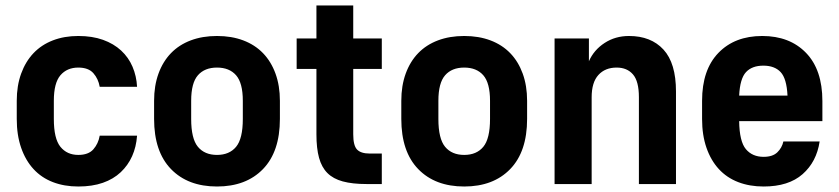

<svg xmlns="http://www.w3.org/2000/svg" viewBox="-20 -670 3055 699"><path d="M265 9Q214 9 172.5 -7Q131 -23 102 -54.5Q73 -86 57 -132Q41 -178 41 -237V-303Q41 -358 57 -402Q73 -446 102 -476.5Q131 -507 172.5 -523Q214 -539 265 -539Q316 -539 355 -525Q394 -511 421 -486Q448 -461 462.5 -427Q477 -393 479 -354H343Q338 -383 320 -403.5Q302 -424 265 -424Q224 -424 200 -396Q176 -368 176 -303V-237Q176 -165 200 -135.5Q224 -106 265 -106Q302 -106 320 -126.5Q338 -147 343 -176H479Q476 -135 461 -101.5Q446 -68 419.5 -43Q393 -18 354.5 -4.5Q316 9 265 9Z M770 9Q664 9 602.5 -54.5Q541 -118 541 -237V-303Q541 -358 557 -402Q573 -446 602.5 -476.5Q632 -507 674.5 -523Q717 -539 770 -539Q823 -539 865.5 -523Q908 -507 937.5 -476.5Q967 -446 983 -402Q999 -358 999 -303V-237Q999 -118 937.5 -54.5Q876 9 770 9ZM770 -106Q815 -106 839.5 -135.5Q864 -165 864 -237V-303Q864 -368 839.5 -396Q815 -424 770 -424Q725 -424 700.5 -396Q676 -368 676 -303V-237Q676 -165 700.5 -135.5Q725 -106 770 -106Z M1314 0Q1263 0 1228 -9.5Q1193 -19 1172 -40Q1151 -61 1141.5 -95.5Q1132 -130 1132 -181V-419H1060V-530H1132V-650H1266V-530H1370V-419H1266V-181Q1266 -140 1280 -125.5Q1294 -111 1326 -111H1370V0Z M1670 9Q1564 9 1502.5 -54.5Q1441 -118 1441 -237V-303Q1441 -358 1457 -402Q1473 -446 1502.5 -476.5Q1532 -507 1574.5 -523Q1617 -539 1670 -539Q1723 -539 1765.5 -523Q1808 -507 1837.5 -476.5Q1867 -446 1883 -402Q1899 -358 1899 -303V-237Q1899 -118 1837.5 -54.5Q1776 9 1670 9ZM1670 -106Q1715 -106 1739.5 -135.5Q1764 -165 1764 -237V-303Q1764 -368 1739.5 -396Q1715 -424 1670 -424Q1625 -424 1600.5 -396Q1576 -368 1576 -303V-237Q1576 -165 1600.5 -135.5Q1625 -106 1670 -106Z M1999 -530H2124V-447Q2142 -488 2181 -513.5Q2220 -539 2270 -539Q2350 -539 2395.5 -489.5Q2441 -440 2441 -337V0H2306V-316Q2306 -374 2284.5 -399Q2263 -424 2225 -424Q2183 -424 2158.5 -397Q2134 -370 2134 -316V0H1999Z M2760 9Q2709 9 2667.5 -7Q2626 -23 2597 -54.5Q2568 -86 2552 -132Q2536 -178 2536 -237V-303Q2536 -416 2595.5 -477.5Q2655 -539 2755 -539Q2855 -539 2914.5 -477.5Q2974 -416 2974 -302V-229H2671Q2672 -155 2695.5 -127Q2719 -99 2760 -99Q2793 -99 2810 -115.5Q2827 -132 2832 -155H2964Q2953 -81 2902 -36Q2851 9 2760 9ZM2759 -431Q2718 -431 2696 -407.5Q2674 -384 2671 -322H2847Q2844 -384 2822 -407.5Q2800 -431 2759 -431Z"/></svg>

Font: Golos UI
Style: Bold
Weight: 700
Designer: A.Korolkova, Vitaly Kuzmin
Foundry: ParaType Ltd
Version: Version 2.000